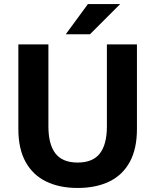

<svg xmlns="http://www.w3.org/2000/svg" viewBox="-20 -920 770 952"><path d="M365 12Q275 12 209 -20Q143 -52 107 -117Q71 -182 71 -280V-700H220V-294Q220 -204 255 -159Q290 -114 365 -114Q440 -114 475 -159Q510 -204 510 -293V-700H659V-280Q659 -182 623.5 -117Q588 -52 522 -20Q456 12 365 12ZM306 -750 416 -900H576L426 -750Z"/></svg>

Font: Golos Text SemiBold
Style: Regular
Weight: 600
Designer: A.Korolkova, Vitaly Kuzmin
Foundry: ParaType Ltd
Version: Version 2.004